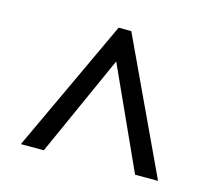

<svg xmlns="http://www.w3.org/2000/svg" viewBox="-73 -803 706 630"><g transform="rotate(15 279.5 -488.0)"><path d="M46 -262 257 -714H300L512 -262H434L278 -605L124 -262Z"/></g></svg>

Font: Noto Serif Thai
Style: Bold
Weight: 700
Designer: Monotype Design Team
Foundry: Monotype Imaging Inc.
Version: Version 2.002; ttfautohint (v1.8.4.7-5d5b)